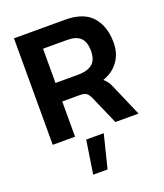

<svg xmlns="http://www.w3.org/2000/svg" viewBox="-158 -749 934 1091"><g transform="rotate(-20 309.0 -203.0)"><path d="M57 0V-644H366Q477 -644 529 -585.5Q581 -527 581 -428Q581 -363 547.5 -316Q514 -269 453 -248Q469 -235 478.5 -220Q488 -205 498 -180L576 0H436L360 -173Q350 -195 338 -204Q326 -213 298 -213H192V0ZM192 -325H331Q384 -325 414 -348.5Q444 -372 444 -428Q444 -482 418 -507Q392 -532 339 -532H192ZM215 238 246 37H352L302 238Z"/></g></svg>

Font: Kanit Medium
Style: Regular
Weight: 500
Designer: Katatrad Team
Foundry: CadsonDemak
Version: Version 2.000; ttfautohint (v1.8.3)